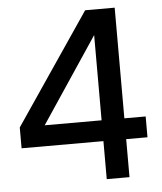

<svg xmlns="http://www.w3.org/2000/svg" viewBox="-51 -745 667 790"><g transform="rotate(-5 282.5 -350.0)"><path d="M20 -243 330 -700H452V-243H540V-157H452V0H358V-157H20ZM358 -243V-595L123 -243Z"/></g></svg>

Font: Retni Sans Medium
Style: Regular
Weight: 500
Designer: Vitaly Kuzmin
Foundry: ParaType Ltd.
Version: Version 1.00;March 2, 2019;FontCreator 11.5.0.2425 64-bit; t